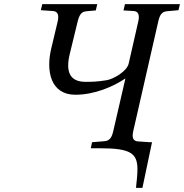

<svg xmlns="http://www.w3.org/2000/svg" viewBox="-20 -712 884 922"><path d="M176 -663 235 -659C258 -657 264 -639 257 -609L227 -483C199 -371 223 -257 342 -257C435 -257 525 -297 580 -334H582L524 -83C517 -51 506 -36 482 -34L422 -29L416 0H461C607 0 640 24 640 101C640 125 637 155 633 190H664L710 -29H701L642 -33C618 -35 613 -52 620 -83L740 -609C747 -640 757 -656 782 -658L837 -663L844 -692H580L573 -662L622 -659C645 -658 651 -639 644 -609L598 -407C589 -368 523 -332 493 -327C446 -319 417 -319 391 -319C316 -319 294 -366 315 -453L353 -609C361 -640 370 -656 395 -658L440 -662L447 -692H183Z"/></svg>

Font: Heuristica
Style: Italic
Weight: 400
Italic angle: -13°
Version: Version 1.0.1